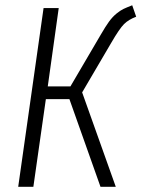

<svg xmlns="http://www.w3.org/2000/svg" viewBox="-20 -716 542 736"><path d="M486.8 -695.8 502 -651.9Q473.1 -641.1 455.6 -623.8Q438 -606.4 405.8 -550.8L294.9 -361.8L423.8 0H365.2L246.1 -335.9H155.8L107.9 0H49.8L147 -685.1H205.1L163.1 -384.8H250L366.2 -583Q384.3 -614.3 397.9 -633.1Q411.6 -651.9 426.8 -664.1Q441.9 -676.3 453.1 -681.6Q464.4 -687 486.8 -695.8Z"/></svg>

Font: Fira Sans Compressed Light
Style: Italic
Weight: 300
Width: 3
Italic angle: -8°
Designer: Carrois Corporate & Edenspiekermann AG
Foundry: Carrois Corporate GbR & Edenspiekermann AG
Version: Version 4.203;PS 004.203;hotconv 1.0.88;makeotf.lib2.5.64775